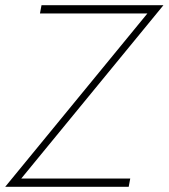

<svg xmlns="http://www.w3.org/2000/svg" viewBox="-30 -720 650 740"><path d="M124 -668H538L-10 0H466L472 -32H52L600 -700H130Z"/></svg>

Font: Jost* 200 Thin Italic
Style: Italic
Weight: 200
Italic angle: -10°
Version: Version 3.200; ttfautohint (v0.97) -l 8 -r 50 -G 200 -x 14 -